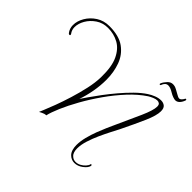

<svg xmlns="http://www.w3.org/2000/svg" viewBox="-370 -896 1190 1190"><g transform="rotate(45 225.5 -301.0)"><path d="M423 88Q410 88 398 83Q386 78 375 67Q364 55 359 37.5Q354 20 354 0Q354 -33 363.5 -70.5Q373 -108 386.5 -143.5Q400 -179 412 -206Q424 -233 430 -246Q477 -348 508.5 -419Q540 -490 540 -522Q540 -538 532.5 -544Q525 -550 514 -550Q501 -550 484.5 -543Q468 -536 455 -528Q402 -493 352 -439Q302 -385 258 -322.5Q214 -260 179 -197.5Q144 -135 121.5 -82.5Q99 -30 92 2Q77 2 61 10.5Q45 19 45 19Q45 19 57 -9.5Q69 -38 86.5 -84.5Q104 -131 121.5 -187.5Q139 -244 151.5 -300.5Q164 -357 165 -405Q167 -499 141.5 -552.5Q116 -606 73.5 -629Q31 -652 -20 -652Q-65 -652 -99 -629Q-133 -606 -152 -573Q-171 -540 -171 -509Q-171 -484 -157 -465Q-154 -461 -154 -457Q-154 -452 -159 -452Q-165 -452 -169 -457Q-187 -480 -187 -511Q-187 -546 -166 -582Q-145 -618 -108 -642Q-71 -666 -22 -666Q63 -666 111 -631Q159 -596 179.5 -539.5Q200 -483 200 -417Q200 -366 190.5 -313.5Q181 -261 165 -215Q176 -231 197 -261.5Q218 -292 246.5 -330Q275 -368 308 -407Q341 -446 376 -480.5Q411 -515 445 -537Q463 -549 486 -558Q509 -567 530 -567Q550 -567 563.5 -556Q577 -545 577 -518Q577 -481 548.5 -416Q520 -351 475 -259Q465 -240 448 -207Q431 -174 413.5 -135.5Q396 -97 384 -58.5Q372 -20 372 12Q372 28 376 41.5Q380 55 390 64Q404 78 424 78Q442 78 458.5 69Q475 60 486.5 47Q498 34 500 24Q500 19 504 19Q506 19 508.5 22Q511 25 509 30Q504 49 478 68.5Q452 88 423 88ZM591 -629Q583 -629 569 -634Q555 -639 544 -646Q526 -657 515 -660.5Q504 -664 496 -664Q472 -664 461 -632Q459 -630 456 -630Q449 -630 453 -640Q461 -658 476.5 -674Q492 -690 511 -690Q519 -690 527.5 -688Q536 -686 550 -678Q566 -670 579 -662Q592 -654 600 -654Q615 -654 629 -681Q629 -682 632 -682Q640 -682 637 -673Q630 -653 618 -641Q606 -629 591 -629Z"/></g></svg>

Font: Gwendolyn
Style: Regular
Weight: 400
Designer: Robert E. Leuschke
Foundry: Robert E. Leuschke
Version: Version 1.010; ttfautohint (v1.8.3)